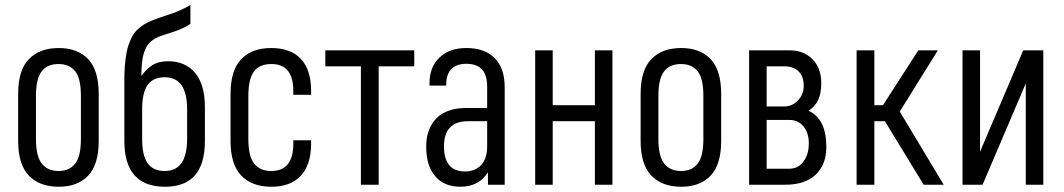

<svg xmlns="http://www.w3.org/2000/svg" viewBox="-20 -710 4089 738"><path d="M49.8 -168V-348.6Q49.8 -440.4 90.8 -482.4Q131.8 -525.4 206.1 -525.4Q278.3 -525.4 319.3 -482.4Q359.4 -439.5 359.4 -348.6V-168Q359.4 -78.1 319.3 -35.2Q278.3 7.8 206.1 7.8Q131.8 7.8 90.8 -35.2Q49.8 -78.1 49.8 -168ZM291 -175.8V-340.8Q291 -408.2 269.5 -435.5Q247.1 -463.9 205.1 -463.9Q162.1 -463.9 140.6 -436.5Q118.2 -408.2 118.2 -340.8V-175.8Q118.2 -109.4 140.6 -81.1Q163.1 -52.7 205.1 -52.7Q248 -52.7 269.5 -82Q291 -109.4 291 -175.8Z M614.3 7.8Q458 7.8 458 -168V-419.9Q460 -492.2 473.1 -534.2Q486.3 -576.2 509.8 -597.7Q533.2 -619.1 564.5 -631.3Q595.7 -643.6 632.8 -655.3Q669.9 -667 711.9 -690.4V-618.2Q680.7 -598.6 651.9 -589.4Q623 -580.1 599.6 -572.3Q576.2 -564.5 559.1 -549.8Q542 -535.2 532.7 -504.9Q523.4 -474.6 523.4 -419.9H525.4Q541 -443.4 564.9 -459Q588.9 -474.6 626 -474.6Q692.4 -474.6 730 -429.7Q767.6 -384.8 767.6 -297.9V-168Q767.6 7.8 614.3 7.8ZM613.3 -52.7Q699.2 -52.7 699.2 -175.8V-290Q699.2 -413.1 613.3 -413.1Q568.4 -413.1 547.4 -383.3Q526.4 -353.5 526.4 -290V-175.8Q526.4 -112.3 547.4 -82.5Q568.4 -52.7 613.3 -52.7Z M866.2 -168V-348.6Q866.2 -440.4 907.2 -482.4Q948.2 -525.4 1022.5 -525.4Q1096.7 -525.4 1135.7 -484.4Q1175.8 -442.4 1175.8 -360.4V-345.7H1107.4V-360.4Q1107.4 -463.9 1023.4 -463.9Q978.5 -463.9 957 -436.5Q934.6 -408.2 934.6 -340.8V-175.8Q934.6 -109.4 957 -81.1Q979.5 -52.7 1022.5 -52.7Q1107.4 -52.7 1107.4 -157.2V-170.9H1175.8V-158.2Q1175.8 -76.2 1135.7 -34.2Q1096.7 7.8 1023.4 7.8Q948.2 7.8 907.2 -35.2Q866.2 -78.1 866.2 -168Z M1230.5 -516.6H1572.3V-455.1H1435.5V0H1367.2V-455.1H1230.5Z M1919.9 -375V0H1855.5V-47.9Q1820.3 7.8 1750 7.8Q1686.5 7.8 1652.3 -33.2Q1618.2 -73.2 1618.2 -146.5Q1618.2 -215.8 1658.2 -255.9Q1697.3 -294.9 1772.5 -294.9H1852.5V-377.9Q1852.5 -464.8 1772.5 -464.8Q1735.4 -464.8 1715.8 -445.3Q1695.3 -424.8 1695.3 -388.7V-380.9H1630.9V-389.6Q1630.9 -453.1 1669.9 -489.3Q1707 -525.4 1772.5 -525.4Q1843.8 -525.4 1881.8 -486.3Q1919.9 -447.3 1919.9 -375ZM1852.5 -148.4V-244.1H1779.3Q1686.5 -244.1 1686.5 -147.5Q1686.5 -51.8 1766.6 -50.8Q1806.6 -50.8 1830.1 -76.2Q1852.5 -101.6 1852.5 -148.4Z M2037.1 -516.6H2104.5V-305.7H2266.6V-516.6H2334V0H2266.6V-244.1H2104.5V0H2037.1Z M2442.4 -168V-348.6Q2442.4 -440.4 2483.4 -482.4Q2524.4 -525.4 2598.6 -525.4Q2670.9 -525.4 2711.9 -482.4Q2752 -439.5 2752 -348.6V-168Q2752 -78.1 2711.9 -35.2Q2670.9 7.8 2598.6 7.8Q2524.4 7.8 2483.4 -35.2Q2442.4 -78.1 2442.4 -168ZM2683.6 -175.8V-340.8Q2683.6 -408.2 2662.1 -435.5Q2639.6 -463.9 2597.7 -463.9Q2554.7 -463.9 2533.2 -436.5Q2510.7 -408.2 2510.7 -340.8V-175.8Q2510.7 -109.4 2533.2 -81.1Q2555.7 -52.7 2597.7 -52.7Q2640.6 -52.7 2662.1 -82Q2683.6 -109.4 2683.6 -175.8Z M2859.4 -516.6H3014.6Q3069.3 -516.6 3103 -482.4Q3136.7 -448.2 3136.7 -390.6Q3136.7 -351.6 3125 -326.2Q3113.3 -300.8 3087.9 -284.2Q3156.2 -252.9 3156.2 -145.5Q3156.2 -77.1 3115.2 -38.6Q3074.2 0 2999 0H2859.4ZM3013.7 -249H2926.8V-61.5H3013.7Q3047.9 -61.5 3068.4 -88.9Q3088.9 -116.2 3088.9 -159.2Q3088.9 -199.2 3068.4 -224.1Q3047.9 -249 3013.7 -249ZM2994.1 -455.1H2926.8V-300.8H2994.1Q3025.4 -300.8 3047.4 -324.2Q3069.3 -347.7 3069.3 -379.9Q3069.3 -416 3049.8 -435.5Q3030.3 -455.1 2994.1 -455.1Z M3272.5 -516.6H3340.8V-305.7H3374L3509.8 -516.6H3585L3438.5 -281.2L3607.4 0H3530.3L3381.8 -243.2L3382.8 -244.1H3340.8V0H3272.5Z M3679.7 -516.6H3747.1V-127L3913.1 -516.6H3990.2V0H3922.9V-389.6L3756.8 0H3679.7Z"/></svg>

Font: Dinish Condensed
Style: Regular
Weight: 400
Width: 3
Designer: Bert Driehuis
Foundry: Playbeing
Version: Version 3.006; git-39231f3c-release